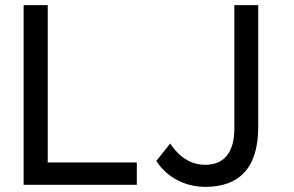

<svg xmlns="http://www.w3.org/2000/svg" viewBox="-20 -720 1147 748"><path d="M72 -700V0H513V-87H166V-700ZM670.5 -18.5C704.2 -0.8 740.7 8 780 8C848 8 899.3 -11.5 934 -50.5C968.7 -89.5 986 -147.7 986 -225V-700H893V-220C893 -173.3 883.3 -138 864 -114C844.7 -90 816.7 -78 780 -78C725.3 -78 679.7 -105.7 643 -161L589 -93C609.7 -61 636.8 -36.2 670.5 -18.5Z"/></svg>

Font: Rookery
Style: Regular
Weight: 400
Designer: Ryan Kimball / Julieta Ulanovsky
Foundry: Motorola Mobility LLC.
Version: Version 1.0